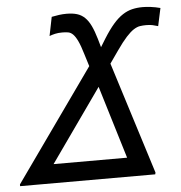

<svg xmlns="http://www.w3.org/2000/svg" viewBox="-83 -687 691 734"><g transform="rotate(-5 262.0 -320.5)"><path d="M338.9 -534.2Q359.4 -566.9 377.7 -587.9Q396 -608.9 414.1 -620.6Q432.1 -632.3 450.9 -636.7Q469.7 -641.1 490.7 -641.1Q504.9 -641.1 522.5 -638.9Q540 -636.7 558.6 -631.8L543.9 -563.5Q533.2 -566.9 522.9 -569.1Q512.7 -571.3 498.5 -571.3Q485.8 -571.3 474.6 -569.6Q463.4 -567.9 450.4 -559.6Q437.5 -551.3 421.4 -533.7Q405.3 -516.1 382.8 -483.9L349.6 -436.5L484.9 -6.8L483.4 0H-35.2V-6.8L268.1 -434.1L253.4 -481.4Q243.7 -514.2 235.1 -532.2Q226.6 -550.3 217.8 -559.1Q209 -567.9 199 -569.6Q189 -571.3 176.3 -571.3Q160.6 -571.3 148.9 -568.6Q137.2 -565.9 127 -562L141.6 -634.3Q155.8 -637.2 170.2 -639.2Q184.6 -641.1 198.7 -641.1Q222.2 -641.1 239 -636Q255.9 -630.9 268.8 -618.4Q281.7 -606 291.5 -585.4Q301.3 -564.9 310.1 -534.7L319.3 -502.4ZM381.8 -72.8 296.9 -352.1 99.6 -72.8Z"/></g></svg>

Font: Code New Roman
Style: Italic
Weight: 400
Italic angle: -11°
Monospace: yes
Designer: Sam Radian
Foundry: Code New Roman
Version: Version 1.508 October 19, 2014